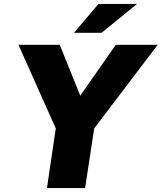

<svg xmlns="http://www.w3.org/2000/svg" viewBox="-20 -949 816 969"><path d="M217 0 261.5 -301 73 -723H281.5L385 -466L564.5 -723H776L455.5 -301L409.5 0ZM353.5 -783.5 477 -929H671.5L492.5 -783.5Z"/></svg>

Font: Public Sans Thin Black
Style: Italic
Weight: 900
Italic angle: -8°
Version: Version 2.001